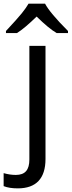

<svg xmlns="http://www.w3.org/2000/svg" viewBox="-75 -786 391 1046"><path d="M-42.5 -606H17.6C46.4 -624 82 -654.3 124.5 -695.8C168 -653.3 204.1 -623 233.4 -606H295.4V-617.2C229 -683.6 187.5 -733.4 170.4 -766.1H80.6C72.8 -752 60.5 -734.9 43.9 -713.9C26.9 -692.9 -2 -660.6 -42.5 -617.2ZM22 240.2C121.1 240.2 172.9 187 172.9 80.1V-536.1H85V83C85 139.6 62 167 11.2 167C-10.7 167 -32.7 163.6 -55.2 157.2V228C-34.2 236.3 -8.8 240.2 22 240.2Z"/></svg>

Font: Noto Reveo Sans
Style: Regular
Weight: 400
Designer: Monotype Design team
Foundry: Monotype Imaging Inc.
Version: Version 1.04